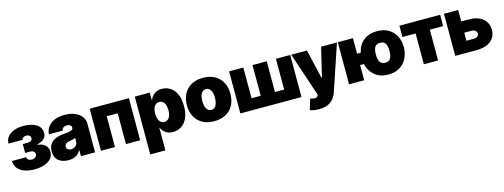

<svg xmlns="http://www.w3.org/2000/svg" viewBox="-15 -1377 6311 2406"><g transform="rotate(-15 3140.0 -174.5)"><path d="M25.4 -165H210Q210.4 -144 228.3 -130.9Q246.1 -117.7 274.4 -118.2Q302.2 -117.7 320.1 -132.6Q337.9 -147.5 337.9 -170.9Q337.9 -192.4 321.8 -206.3Q305.7 -220.2 280.3 -219.7H211.9V-335H280.3Q304.7 -335.4 320.6 -347.4Q336.4 -359.4 336.9 -377.9Q336.4 -399.4 321 -412.8Q305.7 -426.3 281.2 -425.8Q257.3 -426.3 241.7 -415Q226.1 -403.8 225.6 -386.7H41Q41 -439.5 72.3 -476.6Q103.5 -513.7 156.2 -533.2Q209 -552.7 272.5 -552.7Q382.3 -552.7 444.8 -512.9Q507.3 -473.1 506.8 -397.5Q507.3 -356 477.1 -326.4Q446.8 -296.9 387.7 -284.2V-278.3Q422.9 -276.4 453.4 -261.5Q483.9 -246.6 502.7 -219Q521.5 -191.4 521.5 -150.4Q521.5 -99.1 489.7 -63.5Q458 -27.8 402.3 -9Q346.7 9.8 274.4 9.8Q204.1 9.8 148.4 -9.3Q92.8 -28.3 60.3 -67.1Q27.8 -106 25.4 -165Z M715.8 8.8Q637.2 8.8 587.6 -30.3Q538.1 -69.3 538.1 -150.4Q538.1 -210.4 564.7 -247.1Q591.3 -283.7 636.7 -302Q682.1 -320.3 738.3 -324.2Q806.6 -329.1 835.4 -338.6Q864.3 -348.1 864.3 -372.1V-374Q864.3 -395 848.1 -406.5Q832 -418 806.6 -418Q778.3 -418 760.7 -405.8Q743.2 -393.6 739.3 -368.2H559.6Q563 -418 591.1 -460Q619.1 -502 673.6 -527.3Q728 -552.7 809.6 -552.7Q887.2 -552.7 943.6 -529.1Q1000 -505.4 1030.3 -464.8Q1060.5 -424.3 1060.5 -374V0H877V-77.1H873Q848.1 -31.2 808.6 -11.2Q769 8.8 715.8 8.8ZM779.3 -115.2Q812.5 -115.2 839.4 -135.7Q866.2 -156.2 866.2 -193.4V-238.3Q835.9 -226.6 788.1 -218.8Q753.9 -213.4 738.3 -198.2Q722.7 -183.1 722.7 -162.1Q722.7 -139.2 738.5 -127.2Q754.4 -115.2 779.3 -115.2Z M1136.7 0V-545.9H1645.5V0H1460.9V-399.4H1318.4V0Z M1721.7 204.1V-545.9H1916V-450.2H1920.9Q1936.5 -492.2 1975.1 -522.5Q2013.7 -552.7 2074.2 -552.7Q2128.4 -552.7 2177 -523.9Q2225.6 -495.1 2256.3 -433.3Q2287.1 -371.6 2287.1 -272.5Q2287.1 -178.2 2257.8 -116.2Q2228.5 -54.2 2179.7 -23.7Q2130.9 6.8 2072.3 6.8Q2014.6 6.8 1976.3 -20.8Q1938 -48.3 1920.9 -89.8H1918V204.1ZM2000 -143.6Q2040.5 -143.6 2062.7 -177.7Q2085 -211.9 2085 -272.5Q2085 -333.5 2062.7 -367.9Q2040.5 -402.3 2000 -402.3Q1960 -402.3 1936.5 -367.9Q1913.1 -333.5 1913.1 -272.5Q1913.1 -213.4 1936.5 -178.5Q1960 -143.6 2000 -143.6Z M2606.4 9.8Q2517.6 9.8 2454.3 -25.6Q2391.1 -61 2357.7 -124.3Q2324.2 -187.5 2324.2 -271.5Q2324.2 -355.5 2357.7 -418.7Q2391.1 -481.9 2454.3 -517.3Q2517.6 -552.7 2606.4 -552.7Q2695.3 -552.7 2758.5 -517.3Q2821.8 -481.9 2855.2 -418.7Q2888.7 -355.5 2888.7 -271.5Q2888.7 -187.5 2855.2 -124.3Q2821.8 -61 2758.5 -25.6Q2695.3 9.8 2606.4 9.8ZM2607.4 -136.7Q2645 -136.7 2666.7 -172.6Q2688.5 -208.5 2688.5 -272.5Q2688.5 -336.9 2666.7 -371.6Q2645 -406.2 2607.4 -406.2Q2568.4 -406.2 2546.4 -371.6Q2524.4 -336.9 2524.4 -272.5Q2524.4 -208.5 2546.4 -172.6Q2568.4 -136.7 2607.4 -136.7Z M2945.3 -545.9H3129.9V-147.5H3249V-545.9H3433.6V-147.5H3552.7V-545.9H3738.3V0H2945.3Z M3914.1 204.1Q3880.4 204.6 3849.6 199.5Q3818.8 194.3 3795.9 185.5L3838.9 45.9L3841.8 46.9Q3877 58.6 3903.1 57.6Q3929.2 56.6 3938.5 34.2L3942.4 24.4L3751 -545.9H3955.1L4043 -168H4048.8L4138.7 -545.9H4344.7L4145.5 45.9Q4130.9 90.8 4102.8 126.7Q4074.7 162.6 4028.8 183.3Q3982.9 204.1 3914.1 204.1Z M4865.2 9.8Q4757.8 9.8 4689.5 -47.6Q4621.1 -105 4600.6 -197.3H4551.8V0H4355.5V-545.9H4551.8V-344.7H4599.6Q4618.2 -438 4687 -495.4Q4755.9 -552.7 4865.2 -552.7Q4951.2 -552.7 5012.2 -516.8Q5073.2 -481 5105.7 -418.2Q5138.2 -355.5 5138.7 -274.4Q5138.2 -192.9 5105.7 -128.4Q5073.2 -64 5012.2 -27.1Q4951.2 9.8 4865.2 9.8ZM4865.2 -143.6Q4914.6 -143.6 4933.8 -178Q4953.1 -212.4 4953.1 -274.4Q4953.1 -335.9 4933.8 -368.9Q4914.6 -401.9 4865.2 -402.3Q4816.4 -401.9 4796.1 -369.4Q4775.9 -336.9 4776.4 -274.4Q4775.9 -211.4 4796.1 -177.5Q4816.4 -143.6 4865.2 -143.6Z M5154.8 -399.4V-545.9H5683.1V-399.4H5510.3V0H5325.7V-399.4Z M5732.9 -545.9H5917.5V-397.5H6010.3Q6127 -397.9 6193.8 -344Q6260.7 -290 6261.2 -196.3Q6260.7 -105 6193.8 -52.5Q6127 0 6010.3 0H5732.9ZM5917.5 -146.5H6010.3Q6040 -146.5 6059.6 -160.6Q6079.1 -174.8 6079.6 -197.3Q6079.1 -221.2 6059.6 -236.3Q6040 -251.5 6010.3 -251H5917.5Z"/></g></svg>

Font: Inter Tight Black
Style: Regular
Weight: 900
Designer: Rasmus Andersson
Foundry: rsms
Version: Version 3.004; ttfautohint (v1.8.4.7-5d5b)